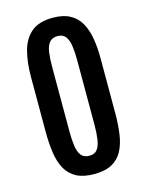

<svg xmlns="http://www.w3.org/2000/svg" viewBox="-114 -811 680 890"><g transform="rotate(-15 226.0 -366.0)"><path d="M227.1 8.8Q174.8 8.8 141.8 -8.8Q108.9 -26.4 90.8 -58.8Q72.8 -91.3 65.9 -137.2Q59.1 -183.1 59.1 -240.2V-502.4Q59.1 -571.3 73.2 -625.2Q87.4 -679.2 123.8 -710.2Q160.2 -741.2 227.1 -741.2Q276.9 -741.2 309.3 -723.6Q341.8 -706.1 360.1 -673.6Q378.4 -641.1 385.7 -597.7Q393.1 -554.2 393.1 -502.4V-240.2Q393.1 -184.1 386.5 -138.4Q379.9 -92.8 362.3 -59.8Q344.7 -26.9 312 -9Q279.3 8.8 227.1 8.8ZM227.1 -79.1Q252.4 -79.1 264.9 -95.7Q277.3 -112.3 281.7 -142.3Q286.1 -172.4 286.1 -211.9V-522.9Q286.1 -562.5 281.7 -591.6Q277.3 -620.6 264.6 -637Q252 -653.3 227.1 -653.3Q200.7 -653.3 187.5 -637Q174.3 -620.6 170.2 -591.6Q166 -562.5 166 -522.9V-211.9Q166 -172.4 170.2 -142.3Q174.3 -112.3 187.5 -95.7Q200.7 -79.1 227.1 -79.1Z"/></g></svg>

Font: Antonio Medium
Style: Regular
Weight: 500
Designer: Vernon Adams
Foundry: Vernon Adams
Version: Version 1.002